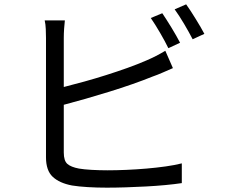

<svg xmlns="http://www.w3.org/2000/svg" viewBox="-20 -844 1040 885"><path d="M756 -622Q741 -653 718 -692.5Q695 -732 675 -761L728 -783Q737 -770 748 -752.5Q759 -735 770.5 -716.5Q782 -698 792 -680Q802 -662 810 -647ZM274 -141Q274 -103 290.5 -88.5Q307 -74 344 -67Q367 -63 403 -61Q439 -59 476 -59Q516 -59 562.5 -61Q609 -63 655.5 -67Q702 -71 744.5 -77Q787 -83 818 -91V0Q785 5 742.5 9Q700 13 653.5 15.5Q607 18 560 19.5Q513 21 472 21Q427 21 385 18.5Q343 16 312 11Q254 0 223 -29Q192 -58 192 -119V-669Q192 -687 191 -710Q190 -733 186 -750H279Q277 -733 275.5 -711.5Q274 -690 274 -669V-443Q318 -454 368.5 -468Q419 -482 469.5 -498Q520 -514 567.5 -531Q615 -548 654 -565Q699 -584 742 -610L777 -530Q756 -521 731 -510Q706 -499 683 -491Q641 -474 589.5 -456Q538 -438 483 -421Q428 -404 374 -388.5Q320 -373 274 -361ZM838 -824Q848 -810 859.5 -792.5Q871 -775 882.5 -756Q894 -737 904.5 -719.5Q915 -702 922 -688L868 -663Q851 -696 828.5 -734Q806 -772 785 -801Z"/></svg>

Font: SpoqaHanSans-Regular
Style: Regular
Weight: 400
Designer: [Spoqa Han Sans] Dong-huui Kim \uAE40 \uB3D9 \uD718  Younghwa Kang \uAC15 \uC601 \uD654  [Noto Sans] Ryoko NISHIZUKA \u8
Foundry: Spoqa (http://www.spoqa-han-sans.com)
Version: Version 2.000